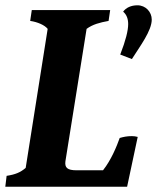

<svg xmlns="http://www.w3.org/2000/svg" viewBox="-25 -705 593 725"><path d="M473 -482C504 -531 548 -589 548 -631C548 -660 525 -685 494 -685C470 -685 451 -676 440 -661C453 -650 459 -634 459 -614C459 -590 450 -553 429 -499ZM-5 0H455L495 -188C488 -190 480 -191 473 -191C454 -191 441 -188 427 -184C416 -153 395 -101 364 -62H264C229 -62 219 -72 222 -96L302 -596C325 -613 352 -620 385 -626L391 -667H95L89 -626C117 -622 144 -610 155 -596L72 -71C52 -54 33 -46 0 -41Z"/></svg>

Font: Caladea
Style: Bold Italic
Weight: 700
Italic angle: -9°
Designer: Carolina Giovagnoli and Andres Torresi
Foundry: Carolina Giovagnoli & Andres Torresi
Version: Version 1.001;hotconv 1.0.109;makeotfexe 2.5.65596